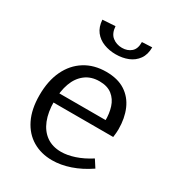

<svg xmlns="http://www.w3.org/2000/svg" viewBox="-184 -885 932 1010"><g transform="rotate(30 282.0 -380.0)"><path d="M284 9Q217 9 165.5 -21.5Q114 -52 85 -111Q56 -170 56 -255Q56 -342 86 -405Q116 -468 171 -502.5Q226 -537 300 -537Q370 -537 415.5 -507.5Q461 -478 483.5 -426Q506 -374 506 -307Q506 -296 505 -285Q504 -274 502 -258H117V-315H432L423 -309Q424 -354 412 -392Q400 -430 371 -453Q342 -476 294 -476Q243 -476 208 -449Q173 -422 156 -375Q139 -328 139 -266Q139 -200 158 -152.5Q177 -105 213.5 -79Q250 -53 303 -53Q340 -53 384 -67.5Q428 -82 475 -112L504 -67Q448 -29 392 -10Q336 9 284 9ZM295 -641Q256 -641 222.5 -654Q189 -667 168 -694Q147 -721 144 -764L221 -769Q224 -726 248.5 -706.5Q273 -687 307 -687Q340 -687 362 -706Q384 -725 383 -766L444 -769Q444 -725 423.5 -696.5Q403 -668 369.5 -654.5Q336 -641 295 -641Z"/></g></svg>

Font: Pack4
Style: Regular
Weight: 400
Version: Version 2.002